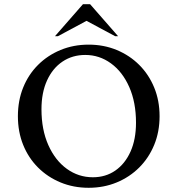

<svg xmlns="http://www.w3.org/2000/svg" viewBox="-20 -882 843 912"><path d="M401 10Q329 10 267.5 -15.5Q206 -41 160.5 -86.5Q115 -132 90 -194Q65 -256 65 -330Q65 -404 90 -466Q115 -528 160.5 -573.5Q206 -619 267.5 -644.5Q329 -670 401 -670Q473 -670 534.5 -644.5Q596 -619 641.5 -573.5Q687 -528 712.5 -466Q738 -404 738 -330Q738 -256 712.5 -194Q687 -132 641.5 -86.5Q596 -41 534.5 -15.5Q473 10 401 10ZM421 -40Q482 -40 528 -72Q574 -104 600 -162Q626 -220 626 -299Q626 -396 594 -468.5Q562 -541 507 -581Q452 -621 385 -621Q324 -621 277 -589.5Q230 -558 203.5 -500Q177 -442 177 -363Q177 -266 209.5 -193Q242 -120 297.5 -80Q353 -40 421 -40ZM241 -710 374 -862H408L541 -710H527L391 -783L255 -710Z"/></svg>

Font: Spectral SC Medium
Style: Regular
Weight: 500
Designer: Jean-Baptiste Levee
Foundry: Production Type
Version: Version 2.001